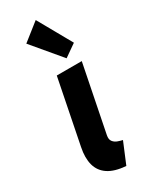

<svg xmlns="http://www.w3.org/2000/svg" viewBox="-209 -845 714 901"><g transform="rotate(-30 148.0 -395.0)"><path d="M187.8 7.8Q126.7 3 92.5 -20Q58.3 -43 47.8 -82.3Q37.3 -121.6 48.2 -175.3L117.4 -523.1H252.8L181 -163.2Q176.8 -141.8 185.6 -130.2Q194.4 -118.6 208.8 -113.3Q223.2 -108.1 235.1 -105.6ZM197.8 -570 68.4 -724.1 161.9 -798 264 -616.3Z"/></g></svg>

Font: Reddit Sans
Style: Italic
Weight: 400
Italic angle: -11.25°
Designer: Stephen Hutchings
Version: Version 1.013